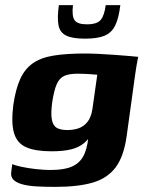

<svg xmlns="http://www.w3.org/2000/svg" viewBox="-20 -610 572 750"><path d="M196 120Q153 120 120.5 118Q88 116 65.5 109.5Q43 103 32 91.5Q21 80 24 61Q25 55 26 45Q27 35 28 31Q38 36 63.5 41.5Q89 47 120.5 50.5Q152 54 177 54Q234 54 265.5 38.5Q297 23 311 -11.5Q325 -46 327 -100L344 -98Q329 -68 308.5 -51Q288 -34 257.5 -26.5Q227 -19 181 -19Q119 -19 83 -34.5Q47 -50 35 -89.5Q23 -129 32 -200Q41 -262 59 -301.5Q77 -341 108.5 -363Q140 -385 190 -393Q240 -401 313 -401Q335 -401 366.5 -399.5Q398 -398 430.5 -395.5Q463 -393 487.5 -391Q512 -389 520 -388Q519 -385 517 -374Q515 -363 512.5 -348.5Q510 -334 508 -319L475 -80Q464 1 431.5 44Q399 87 341.5 103.5Q284 120 196 120ZM243 -102Q266 -102 286 -108.5Q306 -115 321 -133Q336 -151 341 -184L360 -318Q353 -319 330 -320.5Q307 -322 281 -322Q250 -322 231 -313.5Q212 -305 201.5 -281Q191 -257 184 -211Q178 -167 182.5 -143Q187 -119 202 -110.5Q217 -102 243 -102ZM312 -459Q263 -459 238.5 -471Q214 -483 208.5 -511.5Q203 -540 210 -590H265Q260 -547 271.5 -531Q283 -515 319 -515Q360 -515 374 -533Q388 -551 393 -590H450Q444 -539 430 -510.5Q416 -482 388.5 -470.5Q361 -459 312 -459Z"/></svg>

Font: Genos Thin
Style: Bold Italic
Weight: 700
Italic angle: -8°
Version: Version 1.010